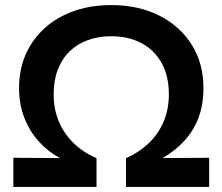

<svg xmlns="http://www.w3.org/2000/svg" viewBox="-20 -735 874 755"><path d="M32.5 0V-114.5L215.5 -113.5Q169 -138.5 132.8 -178.5Q96.5 -218.5 75.8 -271.5Q55 -324.5 55 -389Q55 -461.5 81.2 -521.2Q107.5 -581 155.8 -624.5Q204 -668 270.5 -691.5Q337 -715 417.5 -715Q524.5 -715 606.2 -673.8Q688 -632.5 734 -559Q780 -485.5 780 -389Q780 -324.5 761 -273.2Q742 -222 706 -182.5Q670 -143 619.5 -113.5L802.5 -114.5V0H475.5V-113Q526 -135 564 -171Q602 -207 623 -255.8Q644 -304.5 644 -364Q644 -436.5 615.2 -487.8Q586.5 -539 535.5 -565.8Q484.5 -592.5 417.5 -592.5Q367 -592.5 325.2 -577.2Q283.5 -562 253.5 -532.8Q223.5 -503.5 207.2 -461Q191 -418.5 191 -364Q191 -304.5 212 -255.8Q233 -207 270.8 -171Q308.5 -135 359.5 -113V0Z"/></svg>

Font: Geologica Medium
Style: Regular
Weight: 500
Designer: Sindre Bremnes, Frode Helland
Foundry: Monokrom Skriftforlag AS
Version: Version 1.010;gftools[0.9.28]